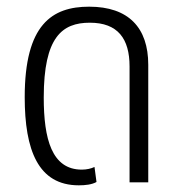

<svg xmlns="http://www.w3.org/2000/svg" viewBox="-20 -546 534 575"><path d="M216 9C235 9 255 7 269 -1L263 -46C253 -41 239 -38 225 -38C135 -38 111 -130 111 -254C111 -435 166 -478 249 -478C333 -478 368 -430 368 -347V0H424V-352C424 -463 365 -526 247 -526C136 -526 54 -473 54 -255C54 -97 94 9 216 9Z"/></svg>

Font: Noto Sans Thai UI Condensed Light
Style: Regular
Weight: 300
Width: 3
Designer: Monotype Design Team
Foundry: Monotype Imaging Inc.
Version: Version 1.901